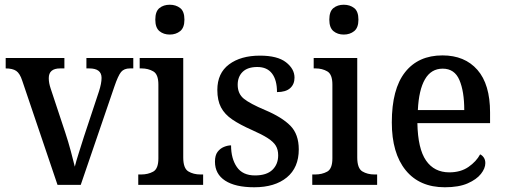

<svg xmlns="http://www.w3.org/2000/svg" viewBox="-20 -781 2134 811"><path d="M74 -440Q64 -471 48.5 -481.5Q33 -492 4 -492V-536H252V-492H234Q186 -492 186 -451Q186 -440 188 -429.5Q190 -419 194 -407L256 -220Q268 -184 279 -143Q290 -102 296 -77Q301 -98 312.5 -134Q324 -170 335 -205L398 -395Q409 -429 409 -452Q409 -492 357 -492H345V-536H543V-492H529Q504 -492 491.5 -477Q479 -462 463 -415L321 0H223Z M697 -635Q671 -635 653.5 -649.5Q636 -664 636 -698Q636 -733 653.5 -747Q671 -761 697 -761Q723 -761 741 -747Q759 -733 759 -698Q759 -664 741 -649.5Q723 -635 697 -635ZM564 0V-44H576Q605 -44 627 -56Q649 -68 649 -112V-424Q649 -467 627.5 -479.5Q606 -492 578 -492H570V-536H754V-116Q754 -70 775.5 -57Q797 -44 827 -44H838V0Z M1054 10Q974 10 931 -18Q888 -46 888 -98Q888 -125 899 -139.5Q910 -154 926 -160.5Q942 -167 956 -167Q956 -111 980.5 -75.5Q1005 -40 1057 -40Q1106 -40 1130.5 -63.5Q1155 -87 1155 -125Q1155 -149 1145 -165.5Q1135 -182 1111 -197.5Q1087 -213 1044 -232Q994 -254 961.5 -276Q929 -298 913.5 -327.5Q898 -357 898 -401Q898 -472 947.5 -509Q997 -546 1078 -546Q1152 -546 1188 -518Q1224 -490 1224 -453Q1224 -425 1205.5 -408.5Q1187 -392 1150 -392Q1150 -443 1129 -470.5Q1108 -498 1067 -498Q1026 -498 1005 -477.5Q984 -457 984 -423Q984 -385 1010 -364Q1036 -343 1100 -316Q1171 -286 1206.5 -250Q1242 -214 1242 -150Q1242 -73 1191.5 -31.5Q1141 10 1054 10Z M1432 -635Q1406 -635 1388.5 -649.5Q1371 -664 1371 -698Q1371 -733 1388.5 -747Q1406 -761 1432 -761Q1458 -761 1476 -747Q1494 -733 1494 -698Q1494 -664 1476 -649.5Q1458 -635 1432 -635ZM1299 0V-44H1311Q1340 -44 1362 -56Q1384 -68 1384 -112V-424Q1384 -467 1362.5 -479.5Q1341 -492 1313 -492H1305V-536H1489V-116Q1489 -70 1510.5 -57Q1532 -44 1562 -44H1573V0Z M1859 10Q1752 10 1693.5 -62Q1635 -134 1635 -264Q1635 -405 1691 -476Q1747 -547 1849 -547Q1943 -547 1996.5 -486Q2050 -425 2050 -306V-261H1743Q1745 -153 1779.5 -103Q1814 -53 1878 -53Q1926 -53 1959 -76Q1992 -99 2008 -129Q2017 -125 2023.5 -115.5Q2030 -106 2030 -92Q2030 -70 2011.5 -46.5Q1993 -23 1955.5 -6.5Q1918 10 1859 10ZM1941 -316Q1941 -395 1920.5 -443Q1900 -491 1850 -491Q1801 -491 1775 -446Q1749 -401 1745 -316Z"/></svg>

Font: Noto Serif Thai SemiCondensed Medium
Style: Regular
Weight: 500
Width: 4
Designer: Monotype Design Team
Foundry: Monotype Imaging Inc.
Version: Version 2.002; ttfautohint (v1.8.4.7-5d5b)